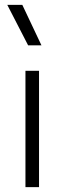

<svg xmlns="http://www.w3.org/2000/svg" viewBox="-20 -772 266 792"><path d="M85 0V-480H141V0ZM96 -585 10 -752H72L151 -585Z"/></svg>

Font: Geologica Roman Thin
Style: Regular
Weight: 250
Designer: Sindre Bremnes, Frode Helland
Foundry: Monokrom Skriftforlag AS
Version: Version 1.010;gftools[0.9.28]